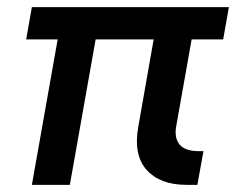

<svg xmlns="http://www.w3.org/2000/svg" viewBox="-20 -516 659 536"><path d="M69 0 141 -406H53L69 -496H619L603 -406H515L472 -164Q466 -132 481 -113Q496 -94 536 -94H548L531 0H500Q427 0 389.5 -41.5Q352 -83 366 -162L409 -406H247L175 0Z"/></svg>

Font: DM Mono Medium
Style: Italic
Weight: 500
Italic angle: -10°
Designer: Colophon Foundry
Foundry: Colophon Foundry
Version: Version 1.000; ttfautohint (v1.8.2.53-6de2)